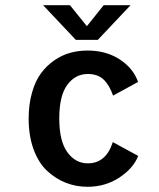

<svg xmlns="http://www.w3.org/2000/svg" viewBox="-20 -706 610 737"><path d="M481 -686 355.5 -553H271L145.5 -686H248.5L313.5 -605.5L378 -686ZM510.5 -107.5Q492 -60 438.2 -24.5Q384.5 11 316 11Q272.5 11 233.2 -4.2Q194 -19.5 161.2 -49.8Q128.5 -80 109.2 -132Q90 -184 90 -251Q90 -305.5 102.8 -350.2Q115.5 -395 137.2 -424.5Q159 -454 188.2 -474.2Q217.5 -494.5 249.5 -503.2Q281.5 -512 316 -512Q386.5 -512 438.8 -478.5Q491 -445 510 -391.5L414 -339Q400 -379.5 377.5 -400.8Q355 -422 317 -422Q269 -422 238.2 -380.2Q207.5 -338.5 207.5 -251Q207.5 -164.5 238.5 -121.8Q269.5 -79 317 -79Q387 -79 413 -160.5Z"/></svg>

Font: League Mono Narrow Medium
Style: Regular
Weight: 500
Width: 3
Designer: Tyler Finck
Foundry: The League of Moveable Type / Tyler Finck
Version: Version 2.210